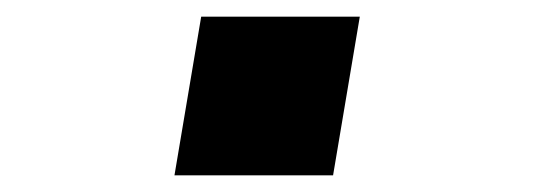

<svg xmlns="http://www.w3.org/2000/svg" viewBox="-20 -455 640 230"><path d="M189 -245 221 -435H411L379 -245Z"/></svg>

Font: Iosevka SS04 Heavy Extended
Style: Italic
Weight: 900
Width: 7
Italic angle: -9°
Monospace: yes
Designer: Belleve Invis
Foundry: Belleve Invis
Version: Version 19.0.0; ttfautohint (v1.8.4)